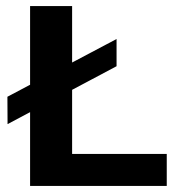

<svg xmlns="http://www.w3.org/2000/svg" viewBox="-20 -615 580 635"><path d="M79.5 0V-595H218.5V-106H531.5V0ZM5 -204.5 4.5 -295 365.5 -486V-396Z"/></svg>

Font: Encode Sans SC SemiExpanded SemiBold
Style: Regular
Weight: 600
Width: 6
Designer: Multiple Designers
Foundry: Impallari Type
Version: Version 3.002